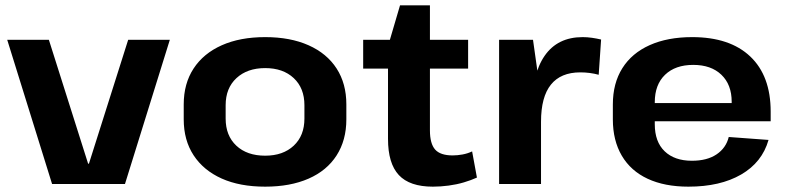

<svg xmlns="http://www.w3.org/2000/svg" viewBox="-20 -689 2957 719"><path d="M7 -540H163L310 -76H313L460 -540H616L448 0H175Z M973 10Q878 10 810 -20.5Q742 -51 705 -107.5Q668 -164 668 -242V-298Q668 -376 705 -432.5Q742 -489 810.5 -519.5Q879 -550 973 -550Q1067 -550 1135.5 -519.5Q1204 -489 1240.5 -432.5Q1277 -376 1277 -298V-242Q1277 -164 1240.5 -107Q1204 -50 1135.5 -20Q1067 10 973 10ZM973 -106Q1040 -106 1080 -143.5Q1120 -181 1120 -245V-295Q1120 -359 1080 -396.5Q1040 -434 973 -434Q906 -434 865.5 -396.5Q825 -359 825 -295V-245Q825 -181 865 -143.5Q905 -106 973 -106Z M1601 10Q1514 10 1473.5 -33.5Q1433 -77 1433 -169V-516L1478 -669H1590V-201Q1590 -151 1609.5 -129Q1629 -107 1675 -107Q1693 -107 1712 -110.5Q1731 -114 1748 -122L1766 -24Q1744 -14 1717 -6Q1690 2 1660 6Q1630 10 1601 10ZM1340 -540H1733V-432H1340Z M1849 -540H1976L2006 -327V0H1849ZM1971 -273Q1971 -410 2019.5 -480Q2068 -550 2162 -550Q2179 -550 2196.5 -547.5Q2214 -545 2231 -541L2222 -409Q2189 -418 2153 -418Q2080 -418 2043 -372Q2006 -326 2006 -233Z M2558 10Q2469 10 2405.5 -19.5Q2342 -49 2308.5 -106Q2275 -163 2275 -242V-298Q2275 -377 2310.5 -433.5Q2346 -490 2413 -520Q2480 -550 2572 -550Q2713 -550 2789.5 -477.5Q2866 -405 2866 -271V-235H2403V-303H2742L2720 -278V-308Q2720 -372 2681.5 -409Q2643 -446 2576 -446Q2509 -446 2470.5 -409Q2432 -372 2432 -306V-224Q2432 -158 2469 -122.5Q2506 -87 2571 -87Q2628 -87 2663.5 -111Q2699 -135 2709 -176L2858 -165Q2834 -81 2755.5 -35.5Q2677 10 2558 10Z"/></svg>

Font: Pathway Extreme 72pt
Style: Bold
Weight: 700
Designer: Eduardo Rodriguez Tunni
Foundry: Eduardo Rodriguez Tunni
Version: Version 1.001;gftools[0.9.26]